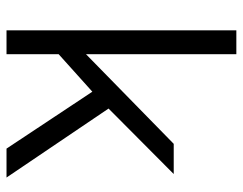

<svg xmlns="http://www.w3.org/2000/svg" viewBox="-100 -664 763 604"><g transform="rotate(90 282.0 -361.5)"><path d="M75 0V-723H150V-250L432 -526H527L321 -321L538 0H447L268 -270L150 -164V0Z"/></g></svg>

Font: Archivo SemiExpanded Light
Style: Regular
Weight: 300
Width: 6
Designer: Hector Gatti
Foundry: Omnibus-Type
Version: Version 2.001